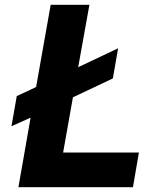

<svg xmlns="http://www.w3.org/2000/svg" viewBox="-20 -783 630 803"><path d="M561 -145 536 0H57L108 -291L28 -255L50 -381L131 -419L192 -763H354L307 -502L474 -581L452 -455L285 -376L244 -145Z"/></svg>

Font: Open Sauce Two ExtraBold Italic
Style: Regular
Weight: 800
Italic angle: -10°
Designer: Alfredo Marco Pradil
Foundry: Creative Sauce Fz LLC
Version: Version 1.477